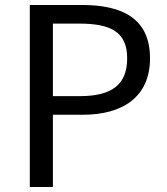

<svg xmlns="http://www.w3.org/2000/svg" viewBox="-20 -753 672 773"><path d="M100 0H193V-291H314C474 -291 584 -363 584 -518C584 -678 474 -733 309 -733H100ZM193 -366V-658H298C427 -658 492 -624 492 -518C492 -413 431 -366 302 -366Z"/></svg>

Font: Noto Sans CJK SC Regular
Style: Regular
Weight: 400
Designer: Ryoko NISHIZUKA (kana & ideographs); Paul D. Hunt (Latin, Greek & Cyrillic); Wenlong ZHANG (bopomofo); Sandoll Communica
Foundry: Adobe Systems Incorporated
Version: Version 1.004;PS 1.004;hotconv 1.0.82;makeotf.lib2.5.63406